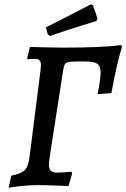

<svg xmlns="http://www.w3.org/2000/svg" viewBox="-20 -859 586 891"><path d="M33 -44Q77 -52 94.5 -69.5Q112 -87 117 -130L168 -532Q170 -552 170 -557Q170 -572 163.5 -579Q157 -586 140 -586L108 -584L106 -590L119 -641Q233 -638 273 -638Q460 -638 542 -650L546 -642Q520 -556 497 -427L433 -422Q447 -495 447 -521Q447 -544 439 -555.5Q431 -567 413 -570.5Q395 -574 359 -574Q318 -574 303 -572Q288 -570 282.5 -563Q277 -556 274 -538L211 -134Q207 -104 207 -96Q207 -75 215.5 -66.5Q224 -58 244 -58Q269 -58 311 -62L315 -55L298 4L261 3Q193 0 158 0Q94 0 20 12ZM212 -692 202 -699 193 -732Q255 -763 319 -796Q383 -829 402 -839L412 -834L432 -774L428 -762Q410 -756 345 -736Q280 -716 212 -692Z"/></svg>

Font: Alegreya SC Medium
Style: Italic
Weight: 500
Italic angle: -7°
Designer: Juan Pablo del Peral
Foundry: Huerta Tipografica
Version: Version 2.007; ttfautohint (v1.6)